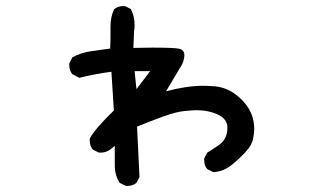

<svg xmlns="http://www.w3.org/2000/svg" viewBox="-20 -570 1040 629"><path d="M398 39H392L372 29Q356 4 356 -29V-92L341 -80Q327 -70 310 -70H304L284 -80Q274 -92 274 -110V-116Q290 -147 353 -208L345 -335Q286 -327 240 -315L217 -327Q207 -339 207 -356V-362L217 -382Q244 -397 277 -402Q310 -407 341 -411Q342 -433 342 -456V-484Q342 -515 354 -540Q366 -550 384 -550H390L409 -540Q421 -516 421 -488Q421 -477 419 -466L417 -413L479 -414Q548 -414 566 -410.5Q584 -407 584 -389Q584 -377 577 -360L524 -271Q592 -289 646 -289Q662 -289 687 -287Q737 -281 777 -238Q813 -199 813 -147Q813 -136 809 -115Q805 -94 784 -71.5Q763 -49 737.5 -28.5Q712 -8 679 -6L659 -16Q649 -27 649 -45V-51L659 -70Q679 -82 700 -97Q725 -116 725 -152Q725 -181 691 -196Q661 -209 624 -209Q615 -209 586.5 -206.5Q558 -204 515 -188.5Q472 -173 429 -155L437 10L427 29Q415 39 398 39ZM427 -278 472 -337H421Z"/></svg>

Font: Xiaolai SC
Style: Regular
Weight: 400
Designer: Nozomi Seto 瀬戸のぞみ
Version: Version 3.11;December 4, 2020;FontCreator 13.0.0.2613 64-bit